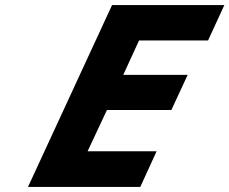

<svg xmlns="http://www.w3.org/2000/svg" viewBox="-20 -734 901 754"><path d="M595 -140H324L400 -302H653L717 -440H464L526 -575H797L861 -714H420L90 0H531Z"/></svg>

Font: Passageway
Style: BdSuIt
Weight: 700
Foundry: Ascender Corporation
Version: Version 1.11